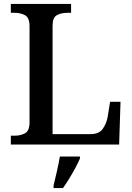

<svg xmlns="http://www.w3.org/2000/svg" viewBox="-20 -734 672 975"><path d="M35 0V-45H55Q85 -45 107.5 -57.5Q130 -70 130 -113V-600Q130 -644 107.5 -656.5Q85 -669 53 -669H35V-714H341V-669H323Q291 -669 269 -657Q247 -645 247 -604V-53H441Q483 -53 502 -80Q521 -107 527 -142L539 -217H592L585 0ZM252 208Q260 176 269 136Q278 96 284 61H386V71Q377 92 362.5 119Q348 146 331.5 173Q315 200 300 221H252Z"/></svg>

Font: Noto Serif Lao Medium
Style: Regular
Weight: 500
Designer: Monotype Design Team
Foundry: Monotype Imaging Inc.
Version: Version 2.003; ttfautohint (v1.8.4.7-5d5b)